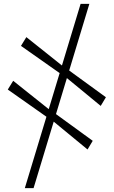

<svg xmlns="http://www.w3.org/2000/svg" viewBox="-20 -801 591 998"><path d="M109 177 399 -781H444.5L154.5 177ZM435 -24 248.5 -177.5 223 -193 20.5 -335.5 48.5 -381 240.5 -228 265.5 -212 462 -69ZM503.5 -250.5 317 -404 291.5 -420 89 -562.5 117 -608 309 -455 334 -438.5 530.5 -295.5Z"/></svg>

Font: Merriweather 144pt
Style: Bold
Weight: 700
Version: Version 2.100